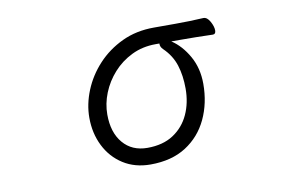

<svg xmlns="http://www.w3.org/2000/svg" viewBox="-59 -591 1118 715"><g transform="rotate(-10 500.0 -233.5)"><path d="M746 -485Q760 -485 770.5 -466Q781 -447 781 -432Q781 -418 770 -418Q737 -419 708 -419.5Q679 -420 644 -420H613Q651 -395 677 -349Q703 -303 703 -244Q703 -171 675 -111.5Q647 -52 592.5 -17Q538 18 458 18Q399 18 355 -10Q311 -38 287 -86Q263 -134 263 -193Q263 -244 284 -295.5Q305 -347 344 -389Q383 -431 437 -456.5Q491 -482 558 -482H640Q694 -482 745 -485ZM568 -420H554Q504 -420 463 -400Q422 -380 392.5 -347Q363 -314 347 -274Q331 -234 331 -193Q331 -125 365 -85Q399 -45 457 -45Q516 -45 555.5 -71Q595 -97 615 -140.5Q635 -184 635 -238Q635 -287 622.5 -326.5Q610 -366 578 -397Q572 -403 570 -408Q568 -413 568 -417Z"/></g></svg>

Font: QiushuiShotai
Style: Regular
Weight: 600
Designer: Fontworks Inc.
Foundry: Fontworks Inc.
Version: Version 1.250